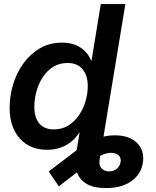

<svg xmlns="http://www.w3.org/2000/svg" viewBox="-20 -748 791 972"><path d="M516.6 204.1Q452.6 204.1 416.5 181.6Q380.4 159.2 368.7 120.6Q356.9 82 364.7 34.2L388.2 -109.9H512.7L484.4 59.1Q479.5 88.9 494.1 104.2Q508.8 119.6 532.7 119.6Q554.7 119.6 570.8 106.7Q586.9 93.8 590.3 73.2Q593.8 54.2 583.3 41.3Q572.8 28.3 550.3 26.4Q534.7 24.4 518.3 28.6Q502 32.7 483.2 43Q464.4 53.2 440.4 70.3L277.8 195.3L226.6 120.1L376 6.3Q416.5 -24.9 464.8 -43.9Q513.2 -63 560.5 -63Q635.3 -63 674.1 -23.9Q712.9 15.1 703.1 76.7Q693.4 135.3 644.3 169.7Q595.2 204.1 516.6 204.1ZM218.8 10.3Q130.9 10.3 79.8 -47.4Q28.8 -105 28.8 -202.1Q28.8 -263.7 46.9 -322.3Q64.9 -380.9 99.4 -428.2Q133.8 -475.6 182.9 -503.9Q231.9 -532.2 293.9 -532.2Q332.5 -532.2 361.6 -520.5Q390.6 -508.8 410.6 -488.3Q430.7 -467.8 441.4 -440.9H443.4L490.2 -727.5H614.7L494.6 0H372.1L385.3 -78.6H382.8Q363.8 -49.3 339.1 -29.5Q314.5 -9.8 284.2 0.2Q253.9 10.3 218.8 10.3ZM252.4 -92.8Q293 -92.8 324.7 -112.1Q356.4 -131.3 378.7 -163.3Q400.9 -195.3 412.6 -234.1Q424.3 -272.9 424.3 -312Q424.3 -366.7 397.7 -397.9Q371.1 -429.2 321.8 -429.2Q280.8 -429.2 249.5 -409.7Q218.3 -390.1 197 -357.9Q175.8 -325.7 164.8 -286.4Q153.8 -247.1 153.8 -207Q153.8 -152.3 179.4 -122.6Q205.1 -92.8 252.4 -92.8Z"/></svg>

Font: Inter 28pt SemiBold
Style: Italic
Weight: 600
Italic angle: -9.3988°
Designer: Rasmus Andersson
Foundry: rsms
Version: Version 4.001;git-66647c0bb